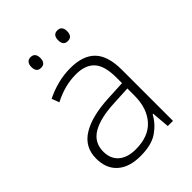

<svg xmlns="http://www.w3.org/2000/svg" viewBox="-208 -825 943 943"><g transform="rotate(-45 264.0 -353.0)"><path d="M272 -540Q359 -540 402 -495.5Q445 -451 445 -355V0H409L401 -94H398Q373 -49 330 -19.5Q287 10 210 10Q133 10 90 -28Q47 -66 47 -136Q47 -215 112.5 -256Q178 -297 300 -303L399 -308V-347Q399 -429 366.5 -464Q334 -499 270 -499Q230 -499 192 -489Q154 -479 115 -459L100 -498Q138 -517 181.5 -528.5Q225 -540 272 -540ZM305 -266Q204 -262 150 -230.5Q96 -199 96 -135Q96 -85 128 -57.5Q160 -30 217 -30Q306 -30 352 -81Q398 -132 399 -218V-271ZM140 -679Q140 -696 148 -706Q156 -716 171 -716Q188 -716 195.5 -706Q203 -696 203 -679Q203 -662 195.5 -652Q188 -642 171 -642Q140 -642 140 -679ZM326 -679Q326 -696 333.5 -706Q341 -716 357 -716Q374 -716 381.5 -706Q389 -696 389 -679Q389 -662 381.5 -652Q374 -642 357 -642Q326 -642 326 -679Z"/></g></svg>

Font: Noto Kufi Arabic ExtraLight
Style: Regular
Weight: 200
Designer: Monotype Design Team, David Williams, Khaled Hosny
Foundry: Google LLC
Version: Version 2.109; ttfautohint (v1.8.4.7-5d5b)